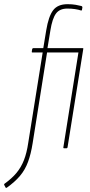

<svg xmlns="http://www.w3.org/2000/svg" viewBox="-87 -709 429 918"><path d="M138 -458 69 -24Q61 27 47 65Q33 103 8.5 132Q-16 161 -54 188Q-58 191 -60 188L-67 175Q-68 172 -66 170Q-30 144 -8 117.5Q14 91 27.5 56.5Q41 22 48 -26L117 -458H68Q64 -458 65 -463L67 -475Q69 -479 73 -479H120L134 -564Q145 -631 167 -660Q189 -689 236 -689Q258 -689 275 -686Q292 -683 303 -680Q307 -678 307 -674L305 -662Q305 -658 300 -659Q288 -663 271.5 -665.5Q255 -668 235 -668Q198 -668 180.5 -644Q163 -620 154 -564L140 -479H307Q309 -479 310.5 -478.5Q312 -478 311 -474L236 -5Q235 0 230 0H220Q215 0 216 -5L288 -458Z"/></svg>

Font: Sofia Sans Extra Condensed Thin
Style: Italic
Weight: 250
Italic angle: -9°
Version: Version 4.100